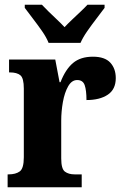

<svg xmlns="http://www.w3.org/2000/svg" viewBox="-20 -786 519 806"><path d="M12 0V-54H16Q46 -54 63 -66.5Q80 -79 80 -126V-414Q80 -458 65.5 -470Q51 -482 22 -482H18V-536H212L230 -441H234Q255 -495 286.5 -521.5Q318 -548 370 -548Q420 -548 443 -523Q466 -498 466 -458Q466 -411 432.5 -388.5Q399 -366 343 -366Q343 -407 335.5 -428.5Q328 -450 304 -450Q281 -450 266 -423.5Q251 -397 244 -357.5Q237 -318 237 -279V-121Q237 -77 252.5 -65.5Q268 -54 293 -54H323V0ZM184 -606Q175 -629 156.5 -655.5Q138 -682 118 -708Q98 -734 84 -753V-766H156Q167 -754 184 -737.5Q201 -721 219.5 -703.5Q238 -686 251 -672Q264 -686 282.5 -703.5Q301 -721 318.5 -737.5Q336 -754 347 -766H419V-753Q405 -734 385 -708Q365 -682 346.5 -655.5Q328 -629 318 -606Z"/></svg>

Font: Noto Serif Bengali Condensed ExtraBold
Style: Regular
Weight: 800
Width: 3
Designer: Juan Bruce, Universal Thirst, Indian Type Foundry and the Monotype Design Team.
Foundry: Monotype Imaging Inc.
Version: Version 2.003; ttfautohint (v1.8.4.7-5d5b)